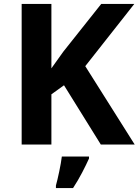

<svg xmlns="http://www.w3.org/2000/svg" viewBox="-20 -734 704 975"><path d="M664 0H492L305 -301L241 -255V0H90V-714H241V-387Q256 -408 271 -429Q286 -450 301 -471L494 -714H662L413 -398ZM432 71Q417 104 397 142.5Q377 181 351 221H264V208Q272 179 281 136Q290 93 294 61H432Z"/></svg>

Font: Noto Sans Tamil
Style: Bold
Weight: 700
Designer: Jelle Bosma - Monotype Design Team
Foundry: Monotype Imaging Inc.
Version: Version 2.004; ttfautohint (v1.8.4.7-5d5b)